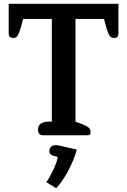

<svg xmlns="http://www.w3.org/2000/svg" viewBox="-20 -715 672 1015"><path d="M181 -30Q181 -51 196 -61.5Q211 -72 237 -72H254V-615H102L89 -566Q81 -539 73 -526.5Q65 -514 50 -514Q40 -514 33 -519.5Q26 -525 26 -537V-695H606V-537Q606 -525 599.5 -519.5Q593 -514 583 -514Q568 -514 559.5 -526.5Q551 -539 543 -566L530 -615H379V-72L421 -56Q441 -48 450 -39Q459 -30 459 -17Q459 -9 455.5 -4.5Q452 0 442 0H206Q194 0 187.5 -8Q181 -16 181 -30ZM225 248Q245 219 263.5 179Q282 139 285 115L258 107Q241 100 241 85Q241 69 250.5 60.5Q260 52 277 52Q281 52 291 54L386 76Q374 123 344 181.5Q314 240 277 280Z"/></svg>

Font: MaitreeSemiBold
Style: Regular
Weight: 600
Designer: CadsonDemak Team
Foundry: CadsonDemak
Version: Version 1.000